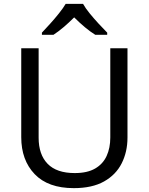

<svg xmlns="http://www.w3.org/2000/svg" viewBox="-20 -1015 771 994"><path d="M640 -303Q640 -229 610 -169.5Q580 -110 518.5 -75.5Q457 -41 362 -41Q229 -41 159.5 -113.5Q90 -186 90 -305V-765H180V-302Q180 -215 226.5 -167Q273 -119 367 -119Q432 -119 472.5 -142.5Q513 -166 532 -207.5Q551 -249 551 -303V-765H640ZM410 -995Q422 -973 444.5 -945.5Q467 -918 491.5 -891.5Q516 -865 535 -846V-835H473Q447 -851 419 -874.5Q391 -898 364 -925Q337 -898 310 -875Q283 -852 257 -835H197V-846Q216 -866 239.5 -892Q263 -918 285 -945.5Q307 -973 320 -995Z"/></svg>

Font: Noto Sans Tamil UI
Style: Regular
Weight: 400
Designer: Jelle Bosma - Monotype Design Team
Foundry: Monotype Imaging Inc.
Version: Version 2.004